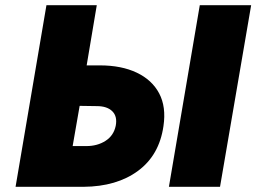

<svg xmlns="http://www.w3.org/2000/svg" viewBox="-20 -720 988 740"><path d="M750 -700H948L828 0H631ZM159 -700H353L314 -468H365Q448 -468 507 -440Q566 -412 593.5 -360Q621 -308 610 -234Q594 -122 512 -61.5Q430 -1 302 0H40ZM353 -311 287 -312 260 -157H313Q355 -157 386.5 -177Q418 -197 426 -235Q433 -271 413 -291Q393 -311 353 -311Z"/></svg>

Font: Jost* Heavy
Style: Italic
Weight: 800
Italic angle: -10°
Version: Version 3.7